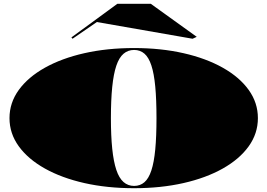

<svg xmlns="http://www.w3.org/2000/svg" viewBox="-20 -976 1408 1011"><path d="M686 -723Q827 -723 946 -696Q1065 -669 1153 -619.5Q1241 -570 1289.5 -502.5Q1338 -435 1338 -354Q1338 -273 1289.5 -205.5Q1241 -138 1153 -88.5Q1065 -39 946 -12Q827 15 686 15Q544 15 424.5 -12Q305 -39 216.5 -88.5Q128 -138 79 -205.5Q30 -273 30 -354Q30 -435 79 -502.5Q128 -570 216.5 -619.5Q305 -669 424.5 -696Q544 -723 686 -723ZM686 -713Q654 -713 630.5 -693Q607 -673 592.5 -630Q578 -587 571 -518.5Q564 -450 564 -354Q564 -260 571 -192.5Q578 -125 592.5 -81.5Q607 -38 630.5 -17.5Q654 3 686 3Q718 3 740.5 -16.5Q763 -36 777 -78.5Q791 -121 797.5 -189Q804 -257 804 -354Q804 -452 797.5 -520.5Q791 -589 777 -631.5Q763 -674 740.5 -693.5Q718 -713 686 -713ZM362 -772 356 -779 598 -956H774L1016 -782L994 -772L490 -860Z"/></svg>

Font: Kalnia Expanded
Style: Bold
Weight: 700
Width: 7
Designer: Frida Medrano
Foundry: Frida Medrano
Version: Version 1.105